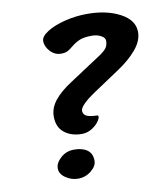

<svg xmlns="http://www.w3.org/2000/svg" viewBox="-77 -689 688 792"><g transform="rotate(-10 267.5 -292.5)"><path d="M132 -231Q132 -266 156.5 -297Q181 -328 229 -359L366 -449Q383 -461 391 -472Q399 -483 399 -502Q399 -514 382.5 -523Q366 -532 345 -532Q311 -532 292.5 -524Q274 -516 257 -502Q244 -491 234 -486Q224 -481 207 -481Q181 -481 162 -501.5Q143 -522 143 -545Q143 -564 172 -582.5Q201 -601 247 -612.5Q293 -624 341 -624Q422 -624 478.5 -594Q535 -564 535 -514Q535 -477 504.5 -441Q474 -405 427 -374L316 -300Q251 -256 251 -234Q251 -220 263 -212.5Q275 -205 310 -204Q314 -204 314 -198Q314 -190 303.5 -176Q293 -162 274.5 -151Q256 -140 234 -140Q190 -140 161 -163Q132 -186 132 -231ZM187 39Q159 39 135 22.5Q111 6 111 -17Q111 -40 134.5 -61Q158 -82 190 -82Q226 -82 246 -67Q266 -52 266 -22Q266 0 242 19.5Q218 39 187 39Z"/></g></svg>

Font: Sriracha
Style: Regular
Weight: 400
Designer: Suppakit Chalermlarp
Version: Version 1.002g